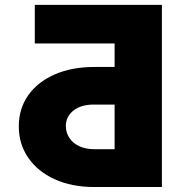

<svg xmlns="http://www.w3.org/2000/svg" viewBox="-20 -753 725 773"><path d="M631.8 0H360.4Q269 0 200.4 -31.2Q131.8 -62.5 93.8 -117.7Q55.7 -172.9 55.7 -244.1Q55.7 -315.9 93.8 -369.6Q131.8 -423.3 200.4 -453.4Q269 -483.4 360.4 -483.4H441.4V-578.1H120.1V-733.4H631.8ZM441.4 -152.3V-332H360.4Q306.2 -332.5 275.6 -307.9Q245.1 -283.2 245.1 -246.1Q245.1 -219.7 258.8 -198.5Q272.5 -177.2 298.3 -164.8Q324.2 -152.3 360.4 -152.3Z"/></svg>

Font: Inter 28pt Black
Style: Regular
Weight: 900
Designer: Rasmus Andersson
Foundry: rsms
Version: Version 4.001;git-66647c0bb